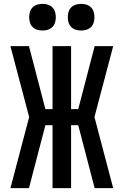

<svg xmlns="http://www.w3.org/2000/svg" viewBox="-20 -974 640 994"><path d="M34 0 131 -368 34 -735H130L215 -409H252V-735H348V-409H385L470 -735H566L469 -368L566 0H470L385 -326H348V0H252V-326H215L130 0ZM400 -816Q386 -816 372.5 -820Q359 -824 349 -834Q339 -844 335 -857.5Q331 -871 331 -885Q331 -899 335 -912.5Q339 -926 349 -936Q359 -946 372.5 -950Q386 -954 400 -954Q414 -954 427.5 -950Q441 -946 451 -936Q461 -926 465 -912.5Q469 -899 469 -885Q469 -871 465 -857.5Q461 -844 451 -834Q441 -824 427.5 -820Q414 -816 400 -816ZM200 -816Q186 -816 172.5 -820Q159 -824 149 -834Q139 -844 135 -857.5Q131 -871 131 -885Q131 -899 135 -912.5Q139 -926 149 -936Q159 -946 172.5 -950Q186 -954 200 -954Q214 -954 227.5 -950Q241 -946 251 -936Q261 -926 265 -912.5Q269 -899 269 -885Q269 -871 265 -857.5Q261 -844 251 -834Q241 -824 227.5 -820Q214 -816 200 -816Z"/></svg>

Font: Iosevka Curly Medium Extended
Style: Regular
Weight: 500
Width: 7
Monospace: yes
Designer: Belleve Invis
Foundry: Belleve Invis
Version: Version 11.1.0; ttfautohint (v1.8.3)